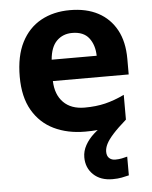

<svg xmlns="http://www.w3.org/2000/svg" viewBox="-55 -602 701 888"><g transform="rotate(-5 295.5 -158.0)"><path d="M413 111Q413 131 424 141Q435 151 452 151Q468 151 483 148Q498 145 508 142V229Q492 233 474 236.5Q456 240 432 240Q376 240 343 208.5Q310 177 310 128Q310 99 325 72Q340 45 365 22.5Q390 0 420 -17L517 -29Q477 6 454.5 31Q432 56 422.5 75Q413 94 413 111ZM303 -556Q379 -556 433.5 -527Q488 -498 518 -443Q548 -388 548 -308V-236H196Q198 -173 233.5 -137Q269 -101 332 -101Q385 -101 428 -111.5Q471 -122 517 -144V-29Q477 -9 432.5 0.5Q388 10 325 10Q243 10 180 -20.5Q117 -51 81 -113Q45 -175 45 -269Q45 -365 77.5 -428.5Q110 -492 168 -524Q226 -556 303 -556ZM304 -450Q261 -450 232.5 -422Q204 -394 199 -335H408Q407 -385 382 -417.5Q357 -450 304 -450Z"/></g></svg>

Font: Noto Sans Tai Tham
Style: Regular
Weight: 400
Designer: Monotype Design Team 2013. Revised by David WIlliams 2020
Foundry: Monotype Imaging Inc.
Version: Version 2.002